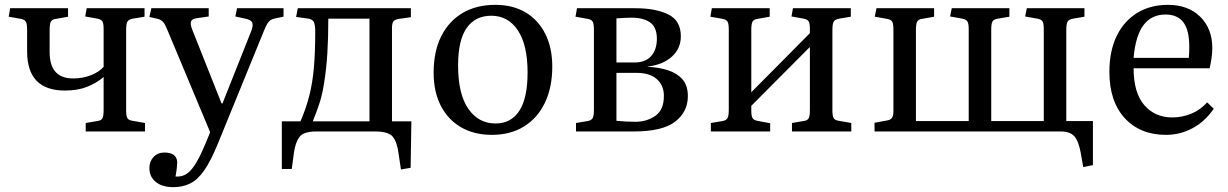

<svg xmlns="http://www.w3.org/2000/svg" viewBox="-20 -543 5071 793"><path d="M334 0V-35L381 -43Q398 -45 403 -54.5Q408 -64 408 -89V-225Q379 -200 340 -184.5Q301 -169 248 -169Q92 -169 92 -331V-420Q92 -444 87 -453Q82 -462 67 -465L16 -474L22 -509H261V-474L211 -465Q195 -463 190 -453.5Q185 -444 185 -419V-328Q185 -219 282 -219Q322 -219 356 -232.5Q390 -246 408 -267V-423Q408 -446 403 -454.5Q398 -463 382 -466L332 -475L338 -509H577V-474L529 -466Q512 -463 506.5 -454Q501 -445 501 -420V-86Q501 -63 506.5 -54.5Q512 -46 528 -44L579 -35V0Z M696 230Q650 230 623.5 208.5Q597 187 597 151Q597 124 614 105.5Q631 87 659 87Q709 87 712 126Q712 134 710.5 148.5Q709 163 705 186Q726 188 745 178.5Q764 169 783.5 140Q803 111 827 54L848 3L674 -413Q662 -443 654 -452Q646 -461 632 -465L597 -473L605 -509H842V-475L794 -468Q775 -466 769.5 -455.5Q764 -445 775 -418L895 -116H899L1017 -413Q1027 -438 1021.5 -450Q1016 -462 993 -466L952 -475L959 -509H1151V-474L1116 -467Q1099 -463 1090.5 -454Q1082 -445 1069 -413L880 50Q851 121 824 160Q797 199 766 214.5Q735 230 696 230Z M1636 157 1626 90Q1620 44 1602.5 22Q1585 0 1529 0H1286Q1234 0 1217 22.5Q1200 45 1194 88L1185 155H1144V-42H1221Q1244 -95 1257.5 -148Q1271 -201 1276.5 -264.5Q1282 -328 1282 -412Q1282 -440 1276.5 -451.5Q1271 -463 1254 -466L1203 -473L1210 -509H1677V-472L1628 -465Q1609 -462 1604 -453.5Q1599 -445 1599 -428V-42H1679L1676 150ZM1272 -42H1506V-466H1336Q1336 -386 1332 -322.5Q1328 -259 1319 -203Q1312 -157 1301.5 -123Q1291 -89 1272 -42Z M2012 14Q1938 14 1884 -17.5Q1830 -49 1800.5 -106.5Q1771 -164 1771 -243Q1771 -330 1802 -392.5Q1833 -455 1890 -489Q1947 -523 2026 -523Q2098 -523 2150.5 -492Q2203 -461 2232 -403.5Q2261 -346 2261 -268Q2261 -182 2230.5 -118.5Q2200 -55 2144 -20.5Q2088 14 2012 14ZM2027 -33Q2091 -33 2125 -85.5Q2159 -138 2159 -244Q2159 -357 2119 -417.5Q2079 -478 2009 -478Q1943 -478 1907.5 -427.5Q1872 -377 1872 -273Q1872 -155 1914 -94Q1956 -33 2027 -33Z M2359 0V-35L2407 -43Q2423 -46 2428 -55.5Q2433 -65 2433 -91V-420Q2433 -443 2428.5 -452.5Q2424 -462 2408 -465L2357 -474L2363 -509H2605Q2688 -509 2740 -483.5Q2792 -458 2792 -393Q2792 -343 2755.5 -309.5Q2719 -276 2655 -268V-267Q2701 -265 2738.5 -253Q2776 -241 2798.5 -215.5Q2821 -190 2821 -146Q2821 -81 2768.5 -40.5Q2716 0 2597 0ZM2526 -285H2602Q2646 -285 2669.5 -311.5Q2693 -338 2693 -383Q2693 -430 2665.5 -450Q2638 -470 2588 -470Q2572 -470 2555 -469Q2538 -468 2526 -467ZM2605 -40Q2651 -40 2686.5 -64.5Q2722 -89 2722 -147Q2722 -190 2693 -216Q2664 -242 2610 -242H2526V-44Q2546 -42 2566 -41Q2586 -40 2605 -40Z M2916 0V-35L2964 -43Q2980 -46 2985 -55.5Q2990 -65 2990 -91V-420Q2990 -445 2985 -453.5Q2980 -462 2965 -465L2914 -474L2920 -509H3159V-474L3109 -465Q3093 -463 3088 -453.5Q3083 -444 3083 -419V-162L3325 -406V-423Q3325 -446 3320 -454.5Q3315 -463 3299 -466L3249 -475L3255 -509H3494V-474L3446 -466Q3429 -463 3423.5 -454Q3418 -445 3418 -420V-86Q3418 -63 3423.5 -54.5Q3429 -46 3445 -44L3496 -35V0H3251V-35L3298 -43Q3315 -45 3320 -54.5Q3325 -64 3325 -89V-349L3083 -106V-87Q3083 -64 3088 -55.5Q3093 -47 3108 -44L3161 -34V0Z M4454 147 4444 90Q4435 40 4417.5 20Q4400 0 4361 0H3592V-36L3641 -45Q3657 -47 3663.5 -55.5Q3670 -64 3670 -85V-420Q3670 -445 3665 -453.5Q3660 -462 3644 -465L3593 -474L3600 -509H3838V-474L3788 -465Q3773 -463 3768 -453.5Q3763 -444 3763 -419V-43H3981V-423Q3981 -446 3975.5 -454.5Q3970 -463 3954 -466L3904 -475L3911 -509H4149V-474L4101 -466Q4084 -463 4079 -454Q4074 -445 4074 -420V-43H4291V-423Q4291 -446 4286 -454.5Q4281 -463 4264 -466L4214 -475L4221 -509H4459V-474L4412 -466Q4395 -463 4389.5 -454Q4384 -445 4384 -420V-43H4494V139Z M4796 14Q4689 14 4625.5 -55Q4562 -124 4562 -246Q4562 -332 4592 -394Q4622 -456 4676.5 -489.5Q4731 -523 4804 -523Q4887 -523 4937 -474Q4987 -425 4987 -345Q4987 -308 4976 -261H4662Q4662 -160 4706 -109Q4750 -58 4822 -58Q4861 -58 4898 -72.5Q4935 -87 4966 -120L4993 -94Q4957 -41 4905.5 -13.5Q4854 14 4796 14ZM4662 -304H4890Q4892 -324 4892 -349Q4892 -419 4867.5 -451Q4843 -483 4794 -483Q4736 -483 4703 -439.5Q4670 -396 4662 -304Z"/></svg>

Font: Literata 36pt
Style: Regular
Weight: 400
Designer: Latin by Veronika Burian and Jose Scaglione. Greek by Irene Vlachou. Cyrillic by Vera Evstafieva.
Foundry: TypeTogether
Version: Version 3.002